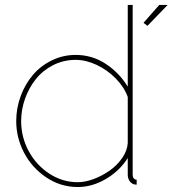

<svg xmlns="http://www.w3.org/2000/svg" viewBox="-20 -750 701 780"><path d="M45.9 -257.8Q45.9 -311 64.2 -360.1Q82.5 -409.2 114 -446Q145.5 -482.9 190.9 -504.9Q236.3 -526.9 287.1 -526.9Q354.5 -526.9 409.7 -490.5Q464.8 -454.1 499 -397.9V-730H519V-40Q519 -30.8 523.4 -25.4Q527.8 -20 535.2 -20V0Q525.9 0 522 -2Q511.2 -6.3 505.1 -16.8Q499 -27.3 499 -40V-107.9Q465.8 -55.7 410.2 -22.9Q354.5 9.8 295.9 9.8Q226.1 9.8 167.7 -29.5Q109.4 -68.8 77.6 -129.9Q45.9 -190.9 45.9 -257.8ZM579.1 -645 563 -657.2 627 -730H661.1ZM499 -168.9V-356Q484.4 -396.5 450 -431.4Q415.5 -466.3 372.1 -486.6Q328.6 -506.8 287.1 -506.8Q238.3 -506.8 196 -485.4Q153.8 -463.9 125.7 -428.7Q97.7 -393.6 81.8 -349.1Q65.9 -304.7 65.9 -257.8Q65.9 -193.4 96.4 -136.5Q127 -79.6 180.2 -44.7Q233.4 -9.8 295.9 -9.8Q326.2 -9.8 361.1 -22.9Q396 -36.1 426 -57.4Q456.1 -78.6 476.6 -108.4Q497.1 -138.2 499 -168.9Z"/></svg>

Font: Rawline Thin
Style: Regular
Weight: 250
Designer: Matt McInerney, Pablo Impallari, Rodrigo Fuenzalida
Foundry: Matt McInerney, Pablo Impallari, Rodrigo Fuenzalida
Version: Version 4.020;PS 004.020;hotconv 1.0.88;makeotf.lib2.5.64775